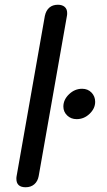

<svg xmlns="http://www.w3.org/2000/svg" viewBox="-20 -779 451 809"><path d="M49 -26Q49 -33 50 -37L169 -712Q174 -735 188 -747Q202 -759 224 -759Q242 -759 252.5 -750Q263 -741 263 -724Q263 -716 262 -712L143 -37Q139 -15 124.5 -2.5Q110 10 88 10Q49 10 49 -26ZM247 -330Q247 -359 271 -382Q295 -405 326 -405Q350 -405 365.5 -389Q381 -373 381 -350Q381 -322 357.5 -299.5Q334 -277 303 -277Q279 -277 263 -292.5Q247 -308 247 -330Z"/></svg>

Font: Kodchasan Medium
Style: Italic
Weight: 500
Italic angle: -10°
Version: Version 1.000; ttfautohint (v1.6)